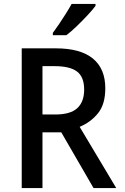

<svg xmlns="http://www.w3.org/2000/svg" viewBox="-20 -961 640 981"><path d="M91 0V-714H265Q391 -714 454.5 -662Q518 -610 518 -510Q518 -428 480.5 -382Q443 -336 387 -313L574 0H458L293 -285H197V0ZM262 -376Q340 -376 375 -408.5Q410 -441 410 -503Q410 -568 373.5 -595.5Q337 -623 259 -623H197V-376ZM250 -793Q265 -813 282.5 -839Q300 -865 317 -892Q334 -919 346 -941H468V-931Q455 -913 428.5 -884.5Q402 -856 372.5 -827.5Q343 -799 319 -781H250Z"/></svg>

Font: Noto Sans Mono Medium
Style: Regular
Weight: 500
Designer: Monotype Design Team
Foundry: Monotype Imaging Inc.
Version: Version 2.014